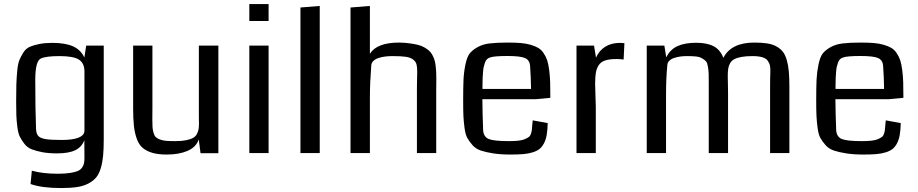

<svg xmlns="http://www.w3.org/2000/svg" viewBox="-20 -763 4578 957"><path d="M497.1 -535.6V-67.9Q497.1 -19.5 493.9 13.7Q490.7 46.9 482.2 75.7Q473.6 104.5 459 121.8Q444.3 139.2 420.2 151.9Q396 164.6 363.3 169.4Q330.6 174.3 284.7 174.3Q189 174.3 132.3 154.3L138.7 87.9Q193.4 103 268.6 103Q304.2 103 328.9 99.1Q353.5 95.2 367.4 89.4Q381.3 83.5 388.9 72.5Q396.5 61.5 398.7 50.8Q400.9 40 400.9 23.4L400.4 -64Q387.2 -29.8 355 -14.2Q322.8 1.5 264.2 1.5Q222.2 1.5 190.9 -4.4Q159.7 -10.3 137.7 -19Q115.7 -27.8 101.3 -46.6Q86.9 -65.4 78.6 -82.3Q70.3 -99.1 66.4 -130.6Q62.5 -162.1 61.5 -187.3Q60.5 -212.4 60.5 -255.9Q60.5 -311 61.5 -342.3Q62.5 -373.5 65.9 -409.9Q69.3 -446.3 77.1 -464.8Q85 -483.4 97.4 -502.7Q109.9 -522 129.9 -530.3Q149.9 -538.6 177 -543.9Q204.1 -549.3 241.7 -549.3Q305.7 -549.3 344.2 -532Q382.8 -514.6 400.4 -476.1L409.7 -535.6ZM400.9 -108.9V-406.7Q400.9 -447.8 373.8 -465.6Q346.7 -483.4 276.9 -483.4Q208.5 -483.4 183.1 -471.2Q155.8 -458 155.8 -364.3Q155.8 -223.1 159.7 -118.2Q161.1 -95.2 171.6 -84.5Q182.1 -73.7 207.5 -69.6Q232.9 -65.4 287.1 -65.4Q396 -65.4 400.9 -108.9Z M1068.4 0.5H979.5L970.7 -68.4Q958 -29.8 915.3 -11.2Q872.6 7.3 811 7.3Q769 7.3 740.2 -1Q711.4 -9.3 692.1 -25.1Q672.9 -41 662.4 -69.6Q651.9 -98.1 647.7 -133.5Q643.6 -168.9 643.6 -221.7V-535.6H739.7V-224.6Q739.7 -213.9 739.5 -195.6Q739.3 -177.2 739.3 -169.9Q739.3 -144 740.2 -129.4Q741.2 -114.7 745.4 -100.6Q749.5 -86.4 756.3 -79.8Q763.2 -73.2 776.9 -67.9Q790.5 -62.5 808.3 -61Q826.2 -59.6 854 -59.6Q885.3 -59.6 907.2 -64Q929.2 -68.4 941.9 -75.4Q954.6 -82.5 961.2 -94.7Q967.8 -106.9 969.7 -118.7Q971.7 -130.4 971.7 -147.9Q971.7 -153.8 971.4 -167Q971.2 -180.2 971.2 -187V-535.6H1068.4Z M1318.8 0H1222.7V-535.6H1318.8ZM1318.8 -742.7V-658.2H1222.7V-742.7Z M1573.7 0H1477.5V-725.6L1573.7 -733.4Z M2154.3 0H2058.1V-325.2Q2058.1 -342.8 2058.8 -369.6Q2059.6 -396.5 2059.6 -405.3Q2059.6 -429.7 2055.9 -442.9Q2052.2 -456.1 2039.1 -466.3Q2025.9 -476.6 2002 -480Q1978 -483.4 1936.5 -483.4Q1917 -483.4 1899.7 -481.2Q1882.3 -479 1866.7 -473.9Q1851.1 -468.8 1841.3 -459.5Q1831.5 -450.2 1830.6 -437.5Q1823.7 -349.6 1823.7 -279.3V0H1727.1V-725.6L1823.7 -733.4V-495.1Q1858.9 -550.8 1969.2 -550.8Q1998 -550.3 2021.2 -547.1Q2044.4 -543.9 2062.5 -539.6Q2080.6 -535.2 2094.2 -527.3Q2107.9 -519.5 2117.7 -511.2Q2127.4 -502.9 2134.3 -490.5Q2141.1 -478 2145 -466.3Q2148.9 -454.6 2151.1 -437.5Q2153.3 -420.4 2154.1 -405.5Q2154.8 -390.6 2154.8 -369.1Q2154.8 -359.9 2154.5 -339.1Q2154.3 -318.4 2154.3 -307.1Z M2723.1 -275.4Q2664.6 -269.5 2650.4 -268.6H2384.3Q2384.8 -197.8 2388.2 -113.3Q2390.6 -80.6 2416.3 -70.1Q2441.9 -59.6 2516.1 -59.6Q2543.9 -59.6 2564 -61.8Q2584 -64 2596.4 -69.6Q2608.9 -75.2 2616 -80.3Q2623 -85.4 2626.5 -96.4Q2629.9 -107.4 2630.9 -115Q2631.8 -122.6 2632.8 -137.9Q2633.8 -153.3 2635.3 -163.1L2710 -149.4Q2709 -115.2 2705.1 -91.6Q2701.2 -67.9 2691.9 -49.8Q2682.6 -31.7 2669.9 -21.2Q2657.2 -10.7 2635.7 -3.9Q2614.3 2.9 2588.4 5.1Q2562.5 7.3 2524.4 7.3Q2475.6 7.3 2439.5 1.7Q2403.3 -3.9 2377.7 -12.2Q2352.1 -20.5 2335.4 -39.3Q2318.8 -58.1 2309.3 -75.2Q2299.8 -92.3 2295.4 -125.5Q2291 -158.7 2289.8 -185.8Q2288.6 -212.9 2288.6 -260.7Q2288.6 -328.1 2290.3 -365.7Q2292 -403.3 2299.8 -441.2Q2307.6 -479 2320.8 -496.1Q2334 -513.2 2359.9 -527.8Q2385.7 -542.5 2420.9 -546.6Q2456.1 -550.8 2510.3 -550.8Q2547.9 -550.8 2575.2 -548.6Q2602.5 -546.4 2625.5 -539.6Q2648.4 -532.7 2663.3 -523.9Q2678.2 -515.1 2689.7 -498Q2701.2 -481 2707.3 -462.6Q2713.4 -444.3 2717.3 -414.1Q2721.2 -383.8 2722.2 -352.8Q2723.1 -321.8 2723.1 -275.4ZM2384.8 -319.8H2627Q2626 -382.3 2622.1 -434.1Q2620.1 -463.9 2596.4 -473.9Q2572.8 -483.9 2509.8 -483.9Q2439.9 -483.9 2421.4 -476.1Q2413.1 -473.6 2407 -467.5Q2400.9 -461.4 2397 -450.2Q2393.1 -439 2390.9 -429.2Q2388.7 -419.4 2387.5 -402.1Q2386.2 -384.8 2385.7 -375.2Q2385.3 -365.7 2385 -346.2Q2384.8 -326.7 2384.8 -319.8Z M3092.3 -547.9 3088.4 -466.3Q3069.8 -468.8 3053.2 -468.8Q3018.6 -468.8 2997.1 -461.9Q2975.6 -455.1 2964.6 -438.5Q2953.6 -421.9 2950 -400.6Q2946.3 -379.4 2946.3 -343.8Q2946.3 -323.7 2948 -285.2Q2949.7 -246.6 2949.7 -230V0H2853.5V-535.6H2940.9L2950.7 -475.6Q2965.8 -510.7 2996.6 -530Q3027.3 -549.3 3070.3 -549.3Q3081.1 -549.3 3092.3 -547.9Z M3914.6 0H3818.4V-325.2Q3818.4 -380.4 3819.8 -409.2Q3819.8 -426.8 3817.4 -437.7Q3814.9 -448.7 3806.6 -460.4Q3798.3 -472.2 3779.3 -477.8Q3760.3 -483.4 3730.5 -483.4Q3697.8 -483.4 3675.5 -479.2Q3653.3 -475.1 3639.9 -468Q3626.5 -460.9 3619.1 -447.8Q3611.8 -434.6 3609.6 -420.2Q3607.4 -405.8 3607.4 -382.8Q3607.4 -372.1 3608.2 -344.5Q3608.9 -316.9 3608.9 -299.8V0H3512.7V-342.8Q3512.7 -345.2 3512.7 -349.6Q3512.7 -382.8 3512.2 -397.2Q3511.7 -411.6 3508.5 -430.9Q3505.4 -450.2 3499.3 -457Q3493.2 -463.9 3480.5 -471.7Q3467.8 -479.5 3449.7 -481.4Q3431.6 -483.4 3403.8 -483.4Q3386.2 -483.4 3370.4 -481.2Q3354.5 -479 3339.8 -474.1Q3325.2 -469.2 3315.9 -460Q3306.6 -450.7 3306.2 -438Q3299.8 -373 3299.8 -295.4V0H3203.6V-535.6H3291.5L3300.8 -477.1Q3320.3 -516.6 3356.9 -533.2Q3393.6 -549.8 3449.7 -549.8Q3504.9 -549.8 3537.6 -532.2Q3570.3 -514.6 3585.4 -474.6Q3624.5 -550.8 3739.7 -550.8Q3777.3 -550.8 3804 -546.6Q3830.6 -542.5 3850.6 -531.2Q3870.6 -520 3882.6 -504.4Q3894.5 -488.8 3901.9 -462.6Q3909.2 -436.5 3911.9 -405.3Q3914.6 -374 3914.6 -328.6Z M4482.9 -275.4Q4424.3 -269.5 4410.2 -268.6H4144Q4144.5 -197.8 4147.9 -113.3Q4150.4 -80.6 4176 -70.1Q4201.7 -59.6 4275.9 -59.6Q4303.7 -59.6 4323.7 -61.8Q4343.8 -64 4356.2 -69.6Q4368.7 -75.2 4375.7 -80.3Q4382.8 -85.4 4386.2 -96.4Q4389.6 -107.4 4390.6 -115Q4391.6 -122.6 4392.6 -137.9Q4393.6 -153.3 4395 -163.1L4469.7 -149.4Q4468.8 -115.2 4464.8 -91.6Q4460.9 -67.9 4451.7 -49.8Q4442.4 -31.7 4429.7 -21.2Q4417 -10.7 4395.5 -3.9Q4374 2.9 4348.1 5.1Q4322.3 7.3 4284.2 7.3Q4235.4 7.3 4199.2 1.7Q4163.1 -3.9 4137.5 -12.2Q4111.8 -20.5 4095.2 -39.3Q4078.6 -58.1 4069.1 -75.2Q4059.6 -92.3 4055.2 -125.5Q4050.8 -158.7 4049.6 -185.8Q4048.3 -212.9 4048.3 -260.7Q4048.3 -328.1 4050 -365.7Q4051.8 -403.3 4059.6 -441.2Q4067.4 -479 4080.6 -496.1Q4093.8 -513.2 4119.6 -527.8Q4145.5 -542.5 4180.7 -546.6Q4215.8 -550.8 4270 -550.8Q4307.6 -550.8 4335 -548.6Q4362.3 -546.4 4385.3 -539.6Q4408.2 -532.7 4423.1 -523.9Q4438 -515.1 4449.5 -498Q4460.9 -481 4467 -462.6Q4473.1 -444.3 4477.1 -414.1Q4481 -383.8 4481.9 -352.8Q4482.9 -321.8 4482.9 -275.4ZM4144.5 -319.8H4386.7Q4385.7 -382.3 4381.8 -434.1Q4379.9 -463.9 4356.2 -473.9Q4332.5 -483.9 4269.5 -483.9Q4199.7 -483.9 4181.2 -476.1Q4172.9 -473.6 4166.7 -467.5Q4160.6 -461.4 4156.7 -450.2Q4152.8 -439 4150.6 -429.2Q4148.4 -419.4 4147.2 -402.1Q4146 -384.8 4145.5 -375.2Q4145 -365.7 4144.8 -346.2Q4144.5 -326.7 4144.5 -319.8Z"/></svg>

Font: Coda
Style: Regular
Weight: 400
Designer: vernon adams
Foundry: vernon adams
Version: Version 2.000; ttfautohint (v0.8) -r 50 -G 200 -x